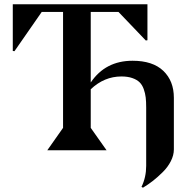

<svg xmlns="http://www.w3.org/2000/svg" viewBox="-20 -705 886 901"><path d="M666 -200.2Q666 -227.5 663.8 -247.3Q661.6 -267.1 654.5 -286.9Q647.5 -306.6 635 -318.8Q622.6 -331.1 601.1 -338.6Q579.6 -346.2 549.8 -346.2Q469.2 -346.2 405.8 -286.1V-105L480 0H202.1L275.9 -105V-648.9H175.8L47.9 -464.8L40 -465.8V-685.1H671.9V-516.1L664.1 -515.1L536.1 -648.9H405.8V-317.9Q474.6 -419.9 602.1 -419.9Q696.8 -419.9 746.3 -372.6Q795.9 -325.2 795.9 -246.1V-3.9Q795.9 23.4 781.7 51.3Q767.6 79.1 743.9 102.5Q720.2 126 697.8 143.6Q675.3 161.1 650.9 175.8L644 171.9Q666 127 666 73.2Z"/></svg>

Font: Bluu Next
Style: Bold
Weight: 700
Designer: Jean-Baptiste Morizot, Igor Stepanchenko (Cyrillic)
Foundry: Igor Stepanchenko
Version: Version 1.005